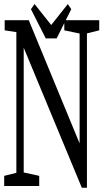

<svg xmlns="http://www.w3.org/2000/svg" viewBox="-31 -902 512 931"><path d="M-10.7 0V-49.3L62.5 -67.4H76.7L159.2 -49.3V0ZM48.3 0V-776.9H84V-402.3V0ZM280.8 -754.9V-804.2H450.2V-754.9L379.9 -737.3H365.7ZM365.7 8.3 77.6 -686H76.7L52.7 -745.6L-8.3 -754.9V-804.2H108.4L366.7 -178.2L355 -171.9V-402.3V-804.2H390.6V8.3ZM136.7 -882.3 247.1 -743.2H187.5L297.9 -882.3L314.5 -857.4L243.7 -715.8H190.9L119.1 -857.4Z"/></svg>

Font: Scarab Serif
Style: Condensed
Weight: 400
Designer: John Roberts
Foundry: Scarab
Version: 1.0